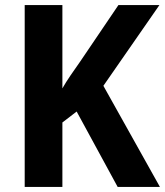

<svg xmlns="http://www.w3.org/2000/svg" viewBox="-20 -734 648 754"><path d="M608 0 386 -397 606 -714H445L294 -491C268 -454 243 -419 225 -387V-714H77V0H225V-253L281 -296L442 0Z"/></svg>

Font: Noto Sans Thai Looped SemiCondensed
Style: Bold
Weight: 700
Width: 4
Designer: Sasikarn Vongin, Ben Mitchell
Foundry: The Fontpad Ltd
Version: Version 1.001